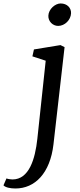

<svg xmlns="http://www.w3.org/2000/svg" viewBox="-122 -826 458 1099"><path d="M91.8 -31.7C79.1 85.9 43.9 201.2 -50.8 201.2C-56.2 201.2 -76.2 199.2 -85 195.3L-102.1 234.9C-91.3 246.6 -64.5 252.9 -33.7 252.9C77.6 252.9 165 166 184.1 0L247.6 -556.2L224.1 -567.9L72.3 -543L63.5 -503.4L139.6 -478.5ZM210.9 -677.7C249 -677.7 283.2 -711.9 284.7 -750C286.1 -780.3 262.7 -806.2 225.1 -806.2C193.8 -806.2 156.2 -773.9 154.8 -736.3C153.3 -704.6 179.2 -677.7 210.9 -677.7Z"/></svg>

Font: Merriweather
Style: Italic
Weight: 400
Italic angle: -7.5°
Designer: Eben Sorkin
Foundry: Eben Sorkin
Version: Version 1.001